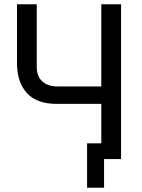

<svg xmlns="http://www.w3.org/2000/svg" viewBox="-20 -749 670 904"><path d="M470 0V135H390V-74H457V-260H245Q153 -260 106.5 -311Q60 -362 60 -452V-729H153V-434Q153 -389 179.5 -365.5Q206 -342 249 -342H457V-729H550V0Z"/></svg>

Font: ColatingCofangSans
Style: Regular
Weight: 400
Foundry: GNU
Version: Version 412.227;June 27, 2022;FontCreator 11.0.0.2412 32-bit